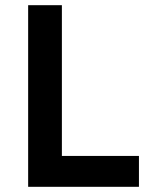

<svg xmlns="http://www.w3.org/2000/svg" viewBox="-20 -720 590 740"><path d="M88.5 0V-700H218.5V-119H515.5V0Z"/></svg>

Font: Geologica EX Med
Style: Regular
Weight: 500
Designer: Sindre Bremnes, Frode Helland
Foundry: Monokrom Skriftforlag AS
Version: Version 1.010;gftools[0.9.28]